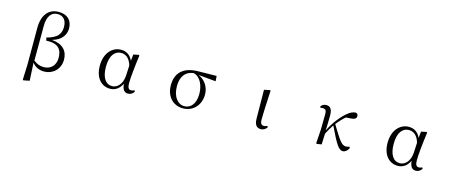

<svg xmlns="http://www.w3.org/2000/svg" viewBox="-53 -1589 6106 2578"><g transform="rotate(15 3000.0 -299.5)"><path d="M290 200 301 206 383 189 370 -59C412 -4 470 20 537 20C649 20 755 -63 755 -202C755 -324 681 -405 530 -418C658 -453 712 -536 712 -625C712 -739 640 -805 524 -805C384 -805 298 -706 298 -521V-14ZM374 -89 375 -571C375 -704 429 -773 515 -773C591 -773 641 -724 641 -627C641 -526 593 -468 449 -429L459 -388C628 -399 679 -321 679 -206C679 -102 612 -36 516 -36C463 -36 417 -54 374 -89Z M1451 14C1513 14 1578 -18 1614 -100C1624 -16 1651 15 1702 15C1739 15 1769 -7 1785 -35L1774 -52C1760 -44 1749 -39 1731 -39C1698 -39 1680 -60 1680 -127C1680 -204 1699 -380 1718 -518L1708 -526L1635 -511L1626 -421C1592 -497 1534 -531 1462 -531C1350 -531 1240 -437 1240 -251C1240 -82 1330 14 1451 14ZM1622 -353 1615 -213C1607 -82 1532 -27 1469 -27C1379 -27 1323 -107 1323 -258C1323 -425 1394 -490 1474 -490C1535 -490 1593 -454 1622 -353Z M2465 15C2595 15 2705 -83 2705 -241C2705 -347 2643 -435 2553 -473L2796 -450L2791 -523L2534 -519C2325 -516 2229 -411 2229 -246C2229 -84 2330 15 2465 15ZM2484 -480C2580 -456 2629 -345 2629 -228C2629 -93 2565 -18 2476 -18C2385 -18 2311 -105 2311 -254C2311 -382 2367 -467 2484 -480Z M3548 14C3588 14 3619 -11 3632 -35L3623 -52C3610 -45 3597 -39 3577 -39C3545 -39 3525 -54 3525 -118C3525 -196 3530 -283 3542 -519L3533 -525L3453 -508L3457 -112C3457 -20 3492 14 3548 14Z M4687 15C4718 15 4751 -9 4769 -51L4760 -67C4749 -62 4731 -57 4711 -57C4654 -57 4619 -107 4496 -311C4534 -360 4572 -400 4611 -433L4680 -438C4730 -441 4756 -456 4756 -490C4756 -516 4741 -526 4724 -531C4690 -528 4654 -518 4608 -478C4530 -413 4451 -310 4395 -195C4397 -264 4400 -334 4400 -398C4401 -493 4371 -527 4314 -527C4281 -527 4256 -509 4241 -488L4248 -470C4258 -473 4269 -474 4280 -474C4318 -474 4333 -456 4332 -402L4329 -192L4316 3L4326 11L4391 0C4394 -51 4395 -100 4397 -151C4427 -210 4446 -240 4476 -286C4588 -53 4629 15 4687 15Z M5451 14C5513 14 5578 -18 5614 -100C5624 -16 5651 15 5702 15C5739 15 5769 -7 5785 -35L5774 -52C5760 -44 5749 -39 5731 -39C5698 -39 5680 -60 5680 -127C5680 -204 5699 -380 5718 -518L5708 -526L5635 -511L5626 -421C5592 -497 5534 -531 5462 -531C5350 -531 5240 -437 5240 -251C5240 -82 5330 14 5451 14ZM5622 -353 5615 -213C5607 -82 5532 -27 5469 -27C5379 -27 5323 -107 5323 -258C5323 -425 5394 -490 5474 -490C5535 -490 5593 -454 5622 -353Z"/></g></svg>

Font: Harano Aji Mincho K1
Style: Regular
Weight: 400
Foundry: Masamichi Hosoda
Version: HaranoAjiMinchoK1-Regular version 20230610;ttx 4.39.4